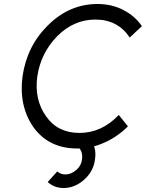

<svg xmlns="http://www.w3.org/2000/svg" viewBox="-20 -732 731 962"><path d="M426 -41 360 -3Q377 5 386 24Q394 41 391 66Q388 97 363 119Q337 142 308 142Q284 142 267 127Q267 127 255 140Q243 153 219 180Q252 210 299 210Q355 210 402 168Q449 126 456 66Q466 2 426 -41ZM469 -712Q328 -712 221 -606Q168 -554 136 -490Q104 -426 93 -350Q83 -275 97 -211Q111 -147 148 -94Q225 12 367 12Q439 12 504 -18Q536 -32 565.5 -52.5Q595 -73 621 -99L575 -156Q490 -66 378 -66Q269 -66 211 -149Q181 -191 170 -241Q159 -291 167 -350Q176 -409 201 -459Q226 -509 267 -551Q350 -634 458 -634Q570 -634 630 -544L691 -601Q673 -627 650 -647Q627 -667 598 -682Q569 -697 536.5 -704.5Q504 -712 469 -712Z"/></svg>

Font: Unageo
Style: Regular-Italic
Weight: 400
Designer: Richard Sepsi
Foundry: Richard Sepsi
Version: Version 2.000